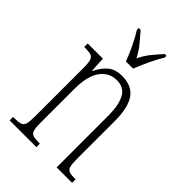

<svg xmlns="http://www.w3.org/2000/svg" viewBox="-229 -853 939 939"><g transform="rotate(45 241.0 -383.0)"><path d="M26 0V-24H34Q62 -24 76 -28.5Q90 -33 95 -49Q100 -65 100 -100V-438Q100 -472 95 -487.5Q90 -503 76 -507.5Q62 -512 35 -512H30V-536H135L139 -458H142Q161 -498 188.5 -520.5Q216 -543 262 -543Q329 -543 360.5 -499Q392 -455 392 -360V-100Q392 -65 396.5 -49Q401 -33 414.5 -28.5Q428 -24 454 -24H458V0H351V-360Q351 -429 330 -469.5Q309 -510 257 -510Q206 -510 173.5 -466.5Q141 -423 141 -330V-99Q141 -65 145.5 -49Q150 -33 164 -28.5Q178 -24 205 -24H211V0ZM224 -606Q212 -640 191.5 -682.5Q171 -725 153 -753V-766H166Q191 -737 211.5 -712.5Q232 -688 250 -653Q267 -688 287 -712.5Q307 -737 333 -766H345V-753Q327 -725 307 -682.5Q287 -640 274 -606Z"/></g></svg>

Font: Noto Serif Myanmar ExtraCondensed ExtraLight
Style: Regular
Weight: 200
Width: 2
Designer: Ben Mitchell and the Monotype Design Team
Foundry: Monotype Imaging Inc.
Version: Version 2.106; ttfautohint (v1.8.4.7-5d5b)